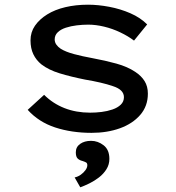

<svg xmlns="http://www.w3.org/2000/svg" viewBox="-20 -556 748 818"><path d="M370 10Q285 10 215 -13Q145 -36 98 -88L168 -152Q205 -115 254.5 -95.5Q304 -76 364 -76Q388 -76 412.5 -79Q437 -82 459 -89.5Q481 -97 494.5 -110Q508 -123 508 -142Q508 -174 461 -189Q438 -197 408 -204Q378 -211 342 -217Q282 -229 234.5 -243.5Q187 -258 156 -282Q134 -300 122 -325Q110 -350 110 -384Q110 -419 129 -446.5Q148 -474 181 -494.5Q214 -515 258.5 -525.5Q303 -536 355 -536Q398 -536 445.5 -527Q493 -518 535.5 -499.5Q578 -481 607 -452L551 -383Q526 -402 492.5 -418Q459 -434 423.5 -442.5Q388 -451 356 -451Q332 -451 307 -448Q282 -445 260.5 -438Q239 -431 226 -418.5Q213 -406 213 -388Q213 -376 220 -366Q227 -356 239 -348Q260 -335 295.5 -325.5Q331 -316 375 -308Q429 -298 476 -285Q523 -272 556 -250Q582 -233 596 -210.5Q610 -188 610 -157Q610 -104 577.5 -66.5Q545 -29 491 -9.5Q437 10 370 10ZM322 242 298 200Q312 197 324 188.5Q336 180 344 169Q352 158 352 148Q352 139 346.5 136Q341 133 332 130Q319 127 311 119.5Q303 112 303 93Q303 70 321.5 57Q340 44 368 44Q397 44 421.5 63Q446 82 446 121Q446 145 433.5 165Q421 185 401.5 200Q382 215 360.5 225.5Q339 236 322 242Z"/></svg>

Font: Lexend Peta
Style: Regular
Weight: 400
Designer: Bonnie Shaver-Troup, Thomas Jockin
Foundry: Lexend
Version: Version 1.007